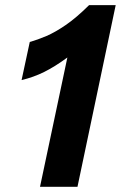

<svg xmlns="http://www.w3.org/2000/svg" viewBox="-20 -723 468 743"><path d="M134.8 0 240.7 -500.5Q191.9 -464.8 151.1 -444.6Q110.4 -424.3 63.5 -413.1L95.2 -560.5Q126 -569.3 159.7 -583.7Q193.4 -598.1 234.1 -626Q274.9 -653.8 324.7 -703.1H427.7L279.8 0Z"/></svg>

Font: Schibsted Grotesk
Style: Bold Italic
Weight: 700
Italic angle: -12°
Designer: Bakken & Baeck AS, Henrik Kongsvoll
Foundry: Schibsted ASA
Version: Version 1.100;gftools[0.9.25]